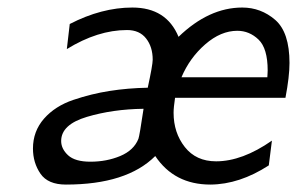

<svg xmlns="http://www.w3.org/2000/svg" viewBox="-20 -481 792 512"><path d="M67.9 -85Q67.9 -130.9 97.4 -164.6Q127 -198.2 175.5 -214.6Q224.1 -231 272.5 -238.5Q320.8 -246.1 374 -247.1Q387.2 -308.1 387.2 -321.8Q387.2 -356 369.6 -378.4Q352.1 -400.9 318.8 -400.9Q240.7 -400.9 158.2 -350.1L166 -417Q251 -460.9 333 -460.9Q423.8 -460.9 456.1 -382.8Q537.1 -460.9 626 -460.9Q675.8 -460.9 713.9 -428Q752 -395 752 -313Q752 -276.9 741.2 -220.2H446.8Q442.9 -194.3 442.9 -180.2Q442.9 -127 472.9 -88.9Q502.9 -50.8 556.2 -50.8Q626 -50.8 705.1 -106L696.8 -40Q618.7 10.7 541 11.2Q444.8 11.2 394 -64.9Q317.9 11.2 155.8 11.2Q107.9 11.2 87.9 -17.8Q67.9 -46.9 67.9 -85ZM143.1 -105Q143.1 -84 161.6 -66.9Q180.2 -49.8 221.2 -49.8Q264.2 -49.8 300.5 -64.9Q336.9 -80.1 349.1 -110.8Q352.1 -118.7 362.8 -190.9Q280.8 -189.9 211.9 -169.4Q143.1 -148.9 143.1 -105ZM463.9 -274.9H692.9Q692.9 -277.8 693.4 -283.9Q693.8 -290 693.8 -293Q693.8 -352.1 669.4 -375.5Q645 -398.9 612.8 -398.9Q568.8 -398.9 527.3 -362.8Q485.8 -326.7 463.9 -274.9Z"/></svg>

Font: CMU Sans Serif
Style: Oblique
Weight: 500
Italic angle: -12°
Version: Version 0.7.0